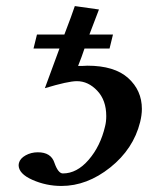

<svg xmlns="http://www.w3.org/2000/svg" viewBox="-20 -597 485 629"><path d="M324.2 -183.1Q328.1 -198.2 328.1 -216.8Q328.1 -268.6 298.6 -299.8Q269 -331.1 231.9 -331.1Q203.1 -331.1 127 -308.1L174.8 -438H89.8L101.1 -483.9H190.9Q215.8 -548.8 225.1 -577.1L304.2 -565.9L272.9 -483.9H350.1L338.9 -438H256.8Q253.9 -428.2 247.1 -410.2Q240.2 -392.1 235.8 -380.9Q255.9 -380.9 266.1 -381.8Q355 -381.8 399.9 -341.3Q444.8 -300.8 444.8 -240.2Q444.8 -220.2 439 -196.8Q417 -108.9 341.1 -48.3Q265.1 12.2 181.2 12.2Q131.3 12.2 86.2 -7.8Q41 -27.8 41 -56.2Q42 -60.1 42 -63Q45.9 -78.1 64 -88.1Q82 -98.1 104 -98.1Q147 -98.1 158.2 -64Q170.4 -28.8 186 -28.8Q231.9 -28.8 270.5 -73.5Q309.1 -118.2 324.2 -183.1Z"/></svg>

Font: Linux Libertine
Style: Semibold Italic
Weight: 600
Italic angle: -11.5°
Designer: Philipp H. Poll
Foundry: Philipp H. Poll
Version: Version 5.1.2 ; ttfautohint (v0.9)